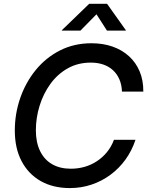

<svg xmlns="http://www.w3.org/2000/svg" viewBox="-20 -962 769 993"><path d="M341.3 10.7Q254.4 10.7 190.4 -25.6Q126.5 -62 91.6 -128.7Q56.6 -195.3 56.6 -286.6Q56.6 -374 84.7 -455.1Q112.8 -536.1 165 -600.1Q217.3 -664.1 290.3 -701.2Q363.3 -738.3 453.1 -738.3Q512.7 -738.3 561.8 -721.2Q610.8 -704.1 646.7 -671.6Q682.6 -639.2 702.1 -593Q721.7 -546.9 721.2 -488.3H610.8Q609.4 -524.4 597.2 -552.2Q585 -580.1 563.7 -599.4Q542.5 -618.7 513.7 -628.4Q484.9 -638.2 449.7 -638.2Q382.8 -638.2 330.1 -608.4Q277.3 -578.6 240.7 -528.1Q204.1 -477.5 184.8 -415Q165.5 -352.5 165.5 -288.1Q165.5 -225.6 187.3 -180.9Q209 -136.2 249.5 -112.8Q290 -89.4 346.2 -89.4Q383.3 -89.4 417.5 -99.1Q451.7 -108.9 481 -128.2Q510.3 -147.5 533 -175Q555.7 -202.6 569.3 -238.8H680.7Q662.1 -182.6 628.9 -136.7Q595.7 -90.8 551 -57.9Q506.3 -24.9 453.1 -7.1Q399.9 10.7 341.3 10.7ZM396 -803.7H299.8V-805.7L441.4 -942.4H533.7L630.9 -805.7L630.4 -803.7H533.2L479 -888.2Z"/></svg>

Font: Inter 24pt Medium
Style: Italic
Weight: 500
Italic angle: -9.3988°
Designer: Rasmus Andersson
Foundry: rsms
Version: Version 4.001;git-66647c0bb